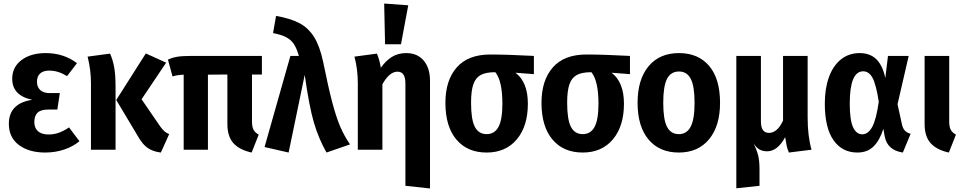

<svg xmlns="http://www.w3.org/2000/svg" viewBox="-20 -846 5448 1085"><path d="M415 -489 359 -416Q332 -432 308 -439.5Q284 -447 257 -447Q225 -447 207 -431Q189 -415 189 -384Q189 -354 207.5 -337Q226 -320 260 -320H318L304 -227H254Q211 -227 192.5 -209.5Q174 -192 174 -156Q174 -123 194.5 -104.5Q215 -86 255 -86Q284 -86 311.5 -95.5Q339 -105 370 -126L429 -48Q393 -18 343 -1Q293 16 235 16Q144 16 87 -26.5Q30 -69 30 -146Q30 -262 162 -282Q49 -306 49 -401Q49 -467 101.5 -506.5Q154 -546 238 -546Q340 -546 415 -489Z M780 -285 885 -132Q898 -114 909.5 -104Q921 -94 936 -88L889 16Q846 11 816 -9Q786 -29 760 -75L637 -281L804 -544L919 -492ZM633 -354V0H494V-375Q494 -452 475 -526L602 -543Q617 -510 625 -467.5Q633 -425 633 -354Z M1404 -425V-160Q1404 -129 1412.5 -113Q1421 -97 1442 -85L1402 16Q1333 1 1299 -37Q1265 -75 1265 -145V-425L1155 -424V0H1018V-424Q997 -423 984.5 -421Q972 -419 955 -414L929 -509Q955 -521 983 -525.5Q1011 -530 1064 -530H1460V-425Z M1806 -497Q1835 -354 1857 -270Q1879 -186 1902 -132Q1925 -78 1958 -30L1825 16Q1780 -64 1753.5 -154.5Q1727 -245 1702 -423L1611 16L1475 -15L1621 -530H1669Q1657 -572 1641 -596.5Q1625 -621 1597.5 -635.5Q1570 -650 1523 -659L1540 -756Q1621 -742 1671.5 -715.5Q1722 -689 1754.5 -637.5Q1787 -586 1806 -497Z M2410 -389V219L2271 204V-371Q2271 -409 2259.5 -425Q2248 -441 2226 -441Q2181 -441 2141 -370V0H2002V-375Q2002 -455 1983 -526L2110 -543Q2125 -508 2132 -463Q2161 -504 2195.5 -525Q2230 -546 2276 -546Q2338 -546 2374 -504Q2410 -462 2410 -389ZM2287 -816 2246 -596H2156L2151 -826Z M2997 -427 2893 -435Q2963 -382 2963 -260Q2963 -133 2900.5 -58.5Q2838 16 2730 16Q2621 16 2559 -57.5Q2497 -131 2497 -265Q2497 -392 2561 -465Q2625 -538 2751 -538Q2847 -538 2997 -530ZM2819 -260Q2819 -389 2779 -438Q2726 -438 2697 -422.5Q2668 -407 2655 -370Q2642 -333 2642 -265Q2642 -170 2663.5 -129Q2685 -88 2730 -88Q2775 -88 2797 -129Q2819 -170 2819 -260Z M3540 -427 3436 -435Q3506 -382 3506 -260Q3506 -133 3443.5 -58.5Q3381 16 3273 16Q3164 16 3102 -57.5Q3040 -131 3040 -265Q3040 -392 3104 -465Q3168 -538 3294 -538Q3390 -538 3540 -530ZM3362 -260Q3362 -389 3322 -438Q3269 -438 3240 -422.5Q3211 -407 3198 -370Q3185 -333 3185 -265Q3185 -170 3206.5 -129Q3228 -88 3273 -88Q3318 -88 3340 -129Q3362 -170 3362 -260Z M4049 -265Q4049 -134 3987 -59Q3925 16 3816 16Q3707 16 3645 -57.5Q3583 -131 3583 -265Q3583 -397 3645 -471.5Q3707 -546 3817 -546Q3926 -546 3987.5 -473.5Q4049 -401 4049 -265ZM3728 -265Q3728 -170 3749.5 -129Q3771 -88 3816 -88Q3861 -88 3883 -130Q3905 -172 3905 -265Q3905 -359 3883.5 -400.5Q3862 -442 3817 -442Q3771 -442 3749.5 -400.5Q3728 -359 3728 -265Z M4438 16Q4429 -5 4425.5 -22.5Q4422 -40 4417 -71Q4374 9 4315 9Q4291 9 4272.5 -1Q4254 -11 4238 -36Q4256 0 4264 31Q4272 62 4272 110V204L4141 218V-530H4280V-159Q4280 -95 4326 -95Q4348 -95 4368.5 -112Q4389 -129 4405 -165V-530H4544V-182Q4544 -77 4566 0Z M4983 -405 4998 -530H5115L5052 -257L5077 -143Q5082 -120 5094 -107.5Q5106 -95 5126 -90L5082 16Q4993 3 4979 -78L4972 -118Q4951 -52 4916 -18Q4881 16 4825 16Q4739 16 4690 -54Q4641 -124 4641 -261Q4641 -346 4664.5 -410.5Q4688 -475 4732.5 -510.5Q4777 -546 4838 -546Q4897 -546 4932.5 -511Q4968 -476 4983 -405ZM4782 -261Q4782 -168 4800.5 -127.5Q4819 -87 4853 -87Q4885 -87 4908 -127Q4931 -167 4946 -271Q4931 -368 4911 -405.5Q4891 -443 4858 -443Q4782 -443 4782 -261Z M5344 -160Q5344 -129 5352.5 -113Q5361 -97 5382 -85L5342 16Q5273 1 5239 -37Q5205 -75 5205 -145V-530H5344Z"/></svg>

Font: Fira Sans Condensed SemiBold
Style: Regular
Weight: 600
Width: 3
Designer: bBox Type GmbH & Carrois Corporate GbR & Edenspiekermann AG
Foundry: bBox Type GmbH & Carrois Corporate GbR & Edenspiekermann AG
Version: Version 4.301